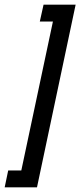

<svg xmlns="http://www.w3.org/2000/svg" viewBox="-47 -760 343 820"><path d="M-27 40 -12 -32H44L179 -668H123L139 -740H276L111 40Z"/></svg>

Font: Raleway-v4020 Medium
Style: Italic
Weight: 500
Italic angle: -12°
Designer: Matt McInerney, Pablo Impallari, Rodrigo Fuenzalida
Foundry: Matt McInerney, Pablo Impallari, Rodrigo Fuenzalida
Version: Version 4.020;PS 004.020;hotconv 1.0.88;makeotf.lib2.5.64775